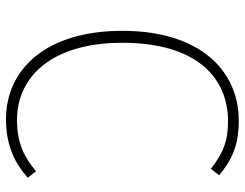

<svg xmlns="http://www.w3.org/2000/svg" viewBox="-106 -682 799 626"><g transform="rotate(90 293.0 -368.5)"><path d="M373 -748C211 -748 80 -623 80 -368C80 -121 204 11 369 11C455 11 513 -19 559 -60L538 -87C494 -51 451 -25 370 -25C231 -25 119 -137 119 -368C119 -612 234 -713 375 -713C441 -713 480 -696 530 -657L551 -684C503 -724 455 -748 373 -748Z"/></g></svg>

Font: Glow Sans SC Normal ExtraLight
Style: Regular
Weight: 200
Designer: Ryoko NISHIZUKA (kana, bopomofo & ideographs); Paul D. Hunt (Latin, Greek & Cyrillic); Sandoll Communications, Soo-young
Version: Version 0.93